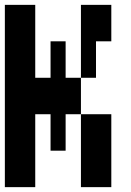

<svg xmlns="http://www.w3.org/2000/svg" viewBox="-20 -750 540 790"><path d="M250 -430H313V-280H250V-130H188V-280H125V20H0V-730H125V-430H188V-580H250ZM375 -580V-430H313V-730H438V-580ZM438 20H313V-280H438Z"/></svg>

Font: 2P VHS
Style: Regular
Weight: 400
Designer: CodeMan38
Foundry: CodeMan38
Version: Version 3.000